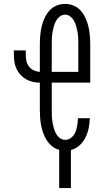

<svg xmlns="http://www.w3.org/2000/svg" viewBox="-20 -763 540 983"><path d="M283 200V4Q263 -1 247 -14Q231 -27 220 -44Q209 -61 202 -80Q195 -99 191 -119Q187 -139 185.5 -159.5Q184 -180 184 -200V-340Q166 -340 148 -344Q130 -348 114 -357Q98 -366 85.5 -379.5Q73 -393 65 -409.5Q57 -426 54 -444.5Q51 -463 51 -481V-505H112V-481Q112 -465 115.5 -449.5Q119 -434 129 -421.5Q139 -409 153.5 -402.5Q168 -396 184 -395V-535Q184 -558 186 -581Q188 -604 193 -626Q198 -648 207.5 -669Q217 -690 232 -707.5Q247 -725 268.5 -734Q290 -743 313 -743Q336 -743 357.5 -734Q379 -725 394 -707.5Q409 -690 418.5 -669Q428 -648 433 -626Q438 -604 440 -581Q442 -558 442 -535V-340H245V-200Q245 -185 245.5 -169.5Q246 -154 248.5 -139Q251 -124 255 -109Q259 -94 266 -80.5Q273 -67 285.5 -57Q298 -47 314 -47Q326 -47 336.5 -52.5Q347 -58 354.5 -67.5Q362 -77 366.5 -88Q371 -99 373.5 -110.5Q376 -122 377.5 -134Q379 -146 379 -158H440Q439 -132 434 -107Q429 -82 417.5 -59Q406 -36 387 -18.5Q368 -1 343 5V200ZM381 -395V-535Q381 -550 380.5 -565.5Q380 -581 377.5 -596Q375 -611 371 -626Q367 -641 360 -654.5Q353 -668 340.5 -678Q328 -688 313 -688Q298 -688 285.5 -678Q273 -668 266 -654.5Q259 -641 255 -626Q251 -611 248.5 -596Q246 -581 245.5 -565.5Q245 -550 245 -535V-395Z"/></svg>

Font: Iosevka Term Light
Style: Regular
Weight: 300
Monospace: yes
Designer: Belleve Invis
Foundry: Belleve Invis
Version: Version 9.0.1; ttfautohint (v1.8.3)